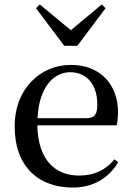

<svg xmlns="http://www.w3.org/2000/svg" viewBox="-20 -829 594 864"><path d="M307 15C399 15 469 -27 512 -99L495 -112C456 -65 406 -39 336 -39C229 -39 151 -108 148 -265H505C509 -281 511 -301 511 -325C511 -445 434 -537 299 -537C164 -537 46 -432 46 -260C46 -78 155 15 307 15ZM149 -297C155 -432 218 -504 296 -504C372 -504 418 -446 418 -360C418 -316 407 -297 370 -297ZM159 -809 142 -792 269 -623H328L455 -792L438 -809L299 -693Z"/></svg>

Font: Noto Serif TC Medium
Style: Regular
Weight: 500
Designer: Ryoko NISHIZUKA 西塚涼子 (kana & ideographs); Frank Grießhammer (Latin, Greek & Cyrillic); Wenlong ZHANG 张文龙 (bopomofo); San
Foundry: Adobe
Version: Version 2.001;hotconv 1.1.0;makeotfexe 2.6.0